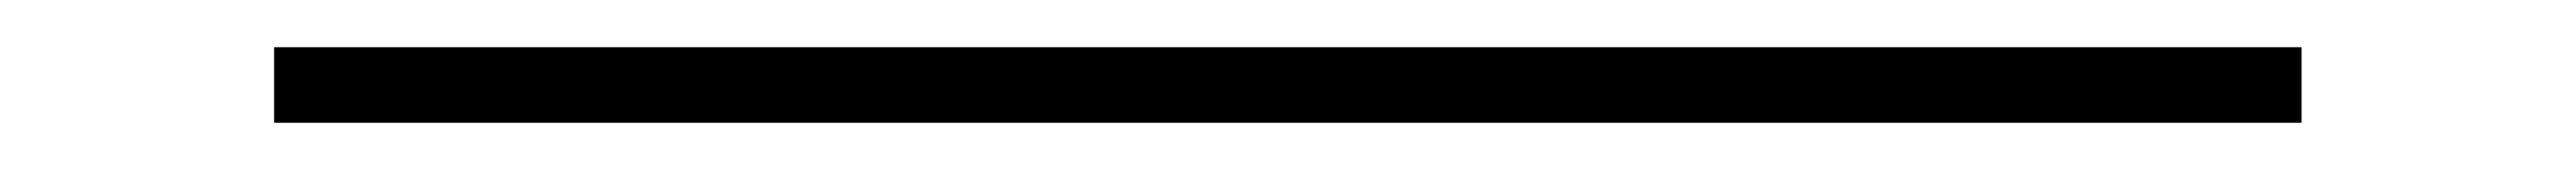

<svg xmlns="http://www.w3.org/2000/svg" viewBox="-20 63 1090 72"><path d="M96 83H954V115H96Z"/></svg>

Font: League Mono Extended Thin
Style: Regular
Weight: 100
Width: 9
Designer: Tyler Finck
Foundry: The League of Moveable Type / Tyler Finck
Version: Version 2.210